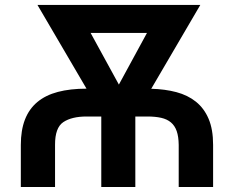

<svg xmlns="http://www.w3.org/2000/svg" viewBox="-20 -747 934 767"><path d="M63.2 0V-168.3Q63.2 -226.9 79.7 -269.4Q96.2 -311.8 129.1 -339.3Q161.9 -366.8 211.1 -379.8Q260.3 -392.8 325.6 -392.8L129.6 -727.3H780.2L584.2 -392.4Q639.2 -391 684.7 -378.9Q730.1 -366.8 762.8 -340.6Q795.5 -314.3 813.4 -272.2Q831.3 -230.1 831.3 -168.3V0H693.9V-168.3Q693.5 -201.3 685.9 -223.2Q678.3 -245 662.8 -258Q647.4 -271 623.9 -276.3Q600.5 -281.6 568.9 -281.6H520.6V0H384.6V-281.6H326Q266.7 -281.6 233 -259.2Q199.6 -236.9 199.9 -168.3V0ZM342 -615.4 454.9 -409.1 567.1 -615.4Z"/></svg>

Font: Inter P Semi Bold
Style: Regular
Weight: 600
Designer: Rasmus Andersson
Foundry: rsms
Version: Version 3.018;git-588b23468